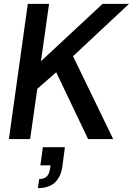

<svg xmlns="http://www.w3.org/2000/svg" viewBox="-20 -720 688 994"><path d="M26 0 124 -700H234L192 -403L511 -700H648L358 -429L566 0H436L271 -346L173 -260L136 0ZM176 254 183 207Q231 207 238 158L242 136H189L202 42H316L303 141Q287 254 176 254Z"/></svg>

Font: Host Grotesk Medium
Style: Italic
Weight: 500
Italic angle: -8°
Designer: Doğukan Karapınar based on Poppins by Indian Type Foundry, Jonny Pinhorn
Foundry: Element Type
Version: Version 1.001; ttfautohint (v1.8.4.7-5d5b)